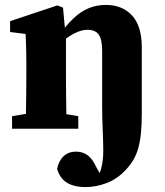

<svg xmlns="http://www.w3.org/2000/svg" viewBox="-20 -523 671 780"><path d="M29 0V-51L125 -67H203L298 -51V0ZM84 0Q85 -25 85.5 -63Q86 -101 86.5 -141Q87 -181 87 -212V-269Q87 -296 86.5 -314Q86 -332 85.5 -348.5Q85 -365 84 -385L21 -393V-437L213 -501L236 -492L246 -383L248 -381V-212Q248 -181 248.5 -141Q249 -101 249.5 -63Q250 -25 251 0ZM328 237Q294 237 270 228Q246 219 232 202Q218 185 212 163Q219 129 239 111Q259 93 289 93Q317 93 337 108.5Q357 124 370 154L392 193L387 200H382L378 193Q384 182 387.5 173Q391 164 394 148Q400 121 399.5 82.5Q399 44 397 -1.5Q395 -47 395 -94V-316Q395 -363 381 -382.5Q367 -402 336 -402Q318 -402 297 -394Q276 -386 254.5 -370.5Q233 -355 212 -333L207 -374H216Q249 -421 279 -449Q309 -477 341 -490Q373 -503 410 -503Q477 -503 516.5 -460Q556 -417 556 -331V-61Q556 -16 552.5 18.5Q549 53 541.5 79.5Q534 106 521.5 127Q509 148 491 167Q457 204 413.5 220.5Q370 237 328 237Z"/></svg>

Font: Source Serif 4 18pt
Style: Bold
Weight: 700
Designer: Frank Grießhammer
Foundry: Adobe Systems Incorporated
Version: Version 4.004;hotconv 1.0.116;makeotfexe 2.5.65601